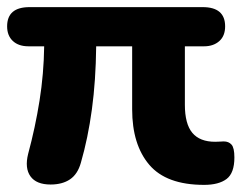

<svg xmlns="http://www.w3.org/2000/svg" viewBox="-25 -510 680 539"><path d="M117 8Q77 8 60.5 -15Q44 -38 54 -78Q74 -152 86 -227.5Q98 -303 99 -380H55Q27 -380 11 -395Q-5 -410 -5 -436Q-5 -490 58 -490H544Q607 -490 607 -436Q607 -409 590.5 -394.5Q574 -380 548 -380H494V-216Q494 -162 515 -137Q536 -112 579 -112Q587 -112 593 -112.5Q599 -113 603 -113Q617 -113 625 -104Q633 -95 633 -68Q633 -24 611 -7.5Q589 9 548 9Q442 9 394 -47.5Q346 -104 346 -203V-380H245Q244 -284 233 -203Q222 -122 202 -53Q193 -21 171.5 -6.5Q150 8 117 8Z"/></svg>

Font: Chiron GoRound TC
Style: Bold
Weight: 700
Designer: Ryoko NISHIZUKA 西塚涼子 (kana, bopomofo & ideographs); Paul D. Hunt (Latin, Greek & Cyrillic); Sandoll Communications 산돌커뮤니
Foundry: Adobe
Version: Version 1.000;hotconv 1.1.1;makeotfexe 2.6.0